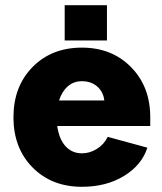

<svg xmlns="http://www.w3.org/2000/svg" viewBox="-20 -717 628 745"><path d="M32.2 -262.2Q32.2 -381.3 106.2 -456.8Q180.2 -532.2 297.9 -532.2Q414.1 -532.2 488.5 -456.5Q563 -380.9 563 -262.2V-228H202.1Q209 -177.7 234.1 -149.9Q259.3 -122.1 297.9 -122.1Q328.6 -122.1 356.2 -139.4Q383.8 -156.7 397.9 -186L551.8 -144Q530.3 -76.7 461.4 -34.4Q392.6 7.8 297.9 7.8Q180.2 7.8 106.2 -67.4Q32.2 -142.6 32.2 -262.2ZM297.9 -401.9Q266.1 -401.9 243.4 -382.3Q220.7 -362.8 209 -327.1H384.8Q380.9 -360.8 357.2 -381.3Q333.5 -401.9 297.9 -401.9ZM395 -560.1H231V-696.8H395Z"/></svg>

Font: LT Superior Black
Style: Regular
Weight: 900
Designer: Daniel Lyons
Foundry: LyonsType
Version: Version 2.005